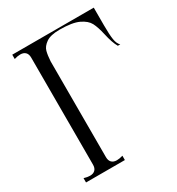

<svg xmlns="http://www.w3.org/2000/svg" viewBox="-176 -851 888 963"><g transform="rotate(-30 267.5 -370.0)"><path d="M535 -514H521Q504 -543 492 -598Q482 -643 468.5 -669Q455 -695 418 -712.5Q381 -730 308 -730Q255 -730 229.5 -712Q204 -694 198 -671.5Q192 -649 190 -615V-60Q190 -40 200.5 -29.5Q211 -19 230 -19Q246 -19 265 -25V0H40V-25Q59 -19 75 -19Q94 -19 104.5 -29.5Q115 -40 115 -60V-680Q115 -700 104.5 -710.5Q94 -721 75 -721Q59 -721 40 -715V-740H512V-638Q512 -583 516.5 -555Q521 -527 535 -514Z"/></g></svg>

Font: Viaoda Libre
Style: Regular
Weight: 400
Designer: Gydient
Version: Version 2.000